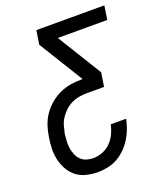

<svg xmlns="http://www.w3.org/2000/svg" viewBox="-136 -824 773 913"><g transform="rotate(-20 250.5 -367.5)"><path d="M204 0Q174 0 146 -6.5Q118 -13 96 -29.5Q74 -46 60 -70Q46 -94 39.5 -121Q33 -148 33.5 -177.5Q34 -207 39 -236Q43 -264 52 -291.5Q61 -319 77.5 -343.5Q94 -368 117 -387.5Q140 -407 167 -419.5Q194 -432 222 -436.5Q250 -441 278 -441H284L146 -665L157 -735H501L490 -665H240L378 -441L367 -371H278Q259 -371 239.5 -367.5Q220 -364 201.5 -355Q183 -346 167.5 -331.5Q152 -317 141 -300Q130 -283 124.5 -263.5Q119 -244 115 -225Q113 -207 112 -189Q111 -171 113.5 -154Q116 -137 122.5 -121Q129 -105 140.5 -93Q152 -81 169 -75.5Q186 -70 204 -70Q227 -70 250.5 -79Q274 -88 292 -106Q310 -124 320.5 -146.5Q331 -169 336 -193H414Q409 -168 400 -144Q391 -120 377 -97.5Q363 -75 344 -56Q325 -37 302 -24Q279 -11 253.5 -5.5Q228 0 204 0Z"/></g></svg>

Font: Iosevka Curly Oblique
Style: Regular
Weight: 400
Italic angle: -9°
Monospace: yes
Designer: Belleve Invis
Foundry: Belleve Invis
Version: Version 11.1.0; ttfautohint (v1.8.3)